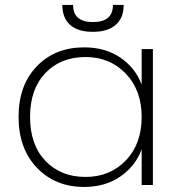

<svg xmlns="http://www.w3.org/2000/svg" viewBox="-20 -739 713 767"><path d="M54.2 -272Q54.2 -398.9 127.2 -474.4Q200.2 -549.8 315.9 -549.8Q401.9 -549.8 461.9 -508.1Q522 -466.3 545.9 -400.9V-543H590.8V0H545.9V-143.1Q522.5 -77.1 461.9 -34.7Q401.4 7.8 315.9 7.8Q200.7 7.8 127.4 -68.8Q54.2 -145.5 54.2 -272ZM545.9 -272Q545.9 -378.9 482.2 -445.1Q418.5 -511.2 321.8 -511.2Q222.2 -511.2 161.1 -447Q100.1 -382.8 100.1 -272Q100.1 -161.1 161.1 -96.7Q222.2 -32.2 321.8 -32.2Q418.9 -32.2 482.4 -97.9Q545.9 -163.6 545.9 -272ZM229 -719.2H272Q272 -650.9 351.1 -650.9Q431.2 -650.9 431.2 -719.2H474.1Q474.1 -668 442.4 -639.9Q410.6 -611.8 351.1 -611.8Q291 -611.8 260 -639.6Q229 -667.5 229 -719.2Z"/></svg>

Font: SVN-Poppins ExtraLight
Style: Regular
Weight: 200
Designer: Ninad Kale (Devanagari), Jonny Pinhorn (Latin)
Foundry: Indian Type Foundry
Version: Version 3.002 2017